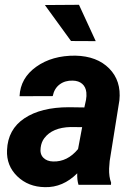

<svg xmlns="http://www.w3.org/2000/svg" viewBox="-20 -770 565 800"><path d="M307.1 0Q300.8 -20 301.8 -47.9Q242.2 11.7 167 9.8Q97.7 8.8 52 -35.4Q6.3 -79.6 9.3 -144.5Q12.7 -231 81.8 -277.1Q150.9 -323.2 267.1 -323.2L331.5 -322.3L338.4 -354Q341.3 -370.1 339.8 -384.8Q337.4 -407.7 322.5 -420.7Q307.6 -433.6 283.2 -434.1Q251 -435.1 228.5 -418.2Q206.1 -401.4 199.7 -369.6L61.5 -369.1Q64.9 -444.8 131.1 -491.9Q197.3 -539.1 294.4 -538.1Q384.3 -536.1 435.1 -484.6Q485.8 -433.1 477.5 -352.1L437 -99.1L434.6 -67.9Q433.6 -33.2 442.9 -9.3L442.4 0ZM201.2 -97.2Q260.7 -95.2 305.2 -148.9L322.3 -240.2L274.4 -240.7Q198.2 -238.8 164.6 -194.3Q152.3 -178.2 149.4 -154.8Q145.5 -128.4 160.4 -113Q175.3 -97.7 201.2 -97.2ZM378.9 -598.6 275.9 -599.1 167 -749 309.1 -750Z"/></svg>

Font: TypoPRO Roboto
Style: Bold Italic
Weight: 700
Italic angle: -12°
Designer: Google
Version: Version 2.136; 2016